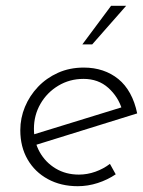

<svg xmlns="http://www.w3.org/2000/svg" viewBox="-20 -635 493 662"><path d="M252 -33Q281 -33 309 -43Q337 -53 359 -70L379 -34Q351 -15 317 -4Q283 7 248 7Q190 7 145 -17.5Q100 -42 75 -85.5Q50 -129 50 -186Q50 -228 66 -266.5Q82 -305 111 -335.5Q140 -366 180 -384Q220 -402 269 -402Q304 -402 334 -392Q364 -382 388 -362.5Q412 -343 428.5 -313Q445 -283 453 -244L96 -133L88 -169L419 -271L401 -257Q388 -301 353.5 -332Q319 -363 268 -363Q220 -363 181 -339.5Q142 -316 119.5 -277Q97 -238 97 -191Q97 -146 117 -110.5Q137 -75 172 -54Q207 -33 252 -33ZM415 -615 298 -482H264L363 -615Z"/></svg>

Font: Josefin Sans Thin Light
Style: Italic
Weight: 300
Italic angle: -7°
Version: Version 2.000